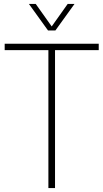

<svg xmlns="http://www.w3.org/2000/svg" viewBox="-20 -964 530 984"><path d="M228 0V-707H4V-740H486V-707H262V0ZM226 -808 128 -944H163L245 -828.5L327 -944H362L264 -808Z"/></svg>

Font: Encode Sans Condensed Condensed Thin
Style: Regular
Weight: 100
Width: 3
Designer: Multiple Designers
Foundry: Impallari Type
Version: Version 3.000; ttfautohint (v1.8.3) -l 8 -r 50 -G 200 -x 14 